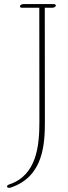

<svg xmlns="http://www.w3.org/2000/svg" viewBox="-20 -696 325 923"><path d="M248.5 -669.4C248.5 -673.3 244.1 -676.3 238.3 -676.3H91.8C85 -676.3 78.1 -672.4 76.2 -667.5C74.2 -662.6 78.6 -658.7 85.4 -658.7H168.9L169.4 -110.4C169.4 4.4 156.7 147.5 23.4 190.9C17.6 192.9 13.7 196.8 13.7 200.2C13.7 204.6 19 207 24.4 207C26.4 207 28.3 206.5 30.3 206.1C189.9 153.8 195.8 -4.4 195.8 -114.3L195.3 -658.7H231.9C238.8 -658.7 248.5 -663.1 248.5 -669.4Z"/></svg>

Font: WireWyrm
Style: Light
Weight: 200
Version: Version 001.000